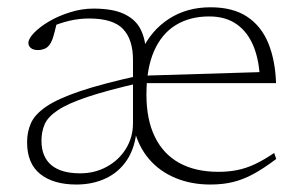

<svg xmlns="http://www.w3.org/2000/svg" viewBox="-20 -484 804 514"><path d="M218.5 -434.5Q192.5 -434.5 166.2 -428.5Q140 -422.5 106.5 -408L132.5 -424Q129 -409.5 126 -397.8Q123 -386 119.8 -377.5Q116.5 -369 112 -363.5Q107 -356.5 98.8 -353.2Q90.5 -350 82 -350Q69 -350 62.5 -355.5Q56 -361 56 -369Q56 -380.5 71.2 -396.2Q86.5 -412 111.5 -426.8Q136.5 -441.5 167.8 -451.2Q199 -461 230 -461Q281 -461 311 -447.2Q341 -433.5 354.8 -408.5Q368.5 -383.5 370.5 -348.5H359.5Q384.5 -402.5 432.2 -433.5Q480 -464.5 543.5 -464.5Q604 -464.5 642 -439Q680 -413.5 698.5 -367.8Q717 -322 719 -261.5H368.5L366.5 -281.5L694.5 -291.5L676 -268Q674.5 -321.5 658.8 -360Q643 -398.5 613.5 -419.2Q584 -440 540 -440Q488.5 -440 450.8 -417Q413 -394 392.5 -347.5Q372 -301 372 -231Q372 -164 394.5 -117.8Q417 -71.5 460 -47.8Q503 -24 565 -24Q591 -24 614.2 -28.5Q637.5 -33 661.8 -44.2Q686 -55.5 714 -74.5L719.5 -58.5Q686.5 -33.5 659 -18.5Q631.5 -3.5 604.2 3.2Q577 10 543 10Q492 10 449.8 -7.5Q407.5 -25 379 -58.2Q350.5 -91.5 339 -138.5H346Q342 -89.5 320.5 -56.5Q299 -23.5 263.8 -6.8Q228.5 10 184.5 10Q123 10 87.8 -18Q52.5 -46 52.5 -103.5Q52.5 -131 62.8 -154.2Q73 -177.5 103.5 -198.5Q134 -219.5 194 -239.8Q254 -260 354 -282L353.5 -262Q266.5 -242 214.2 -224.5Q162 -207 135.2 -189.2Q108.5 -171.5 99.8 -151.8Q91 -132 91 -107.5Q91 -64.5 117.2 -42.2Q143.5 -20 194.5 -20Q234 -20 266.2 -37.8Q298.5 -55.5 317.2 -86Q336 -116.5 336 -154V-324Q336 -378.5 309.2 -406.5Q282.5 -434.5 218.5 -434.5Z"/></svg>

Font: Newsreader ExtraLight
Style: Regular
Weight: 250
Designer: Hugues Gentile
Foundry: Production Type
Version: Version 1.003